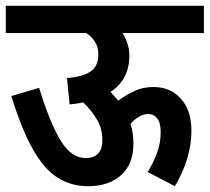

<svg xmlns="http://www.w3.org/2000/svg" viewBox="-20 -642 723 662"><path d="M0 -622H683V-528H402Q413 -512 419.5 -492Q426 -472 426 -450Q426 -368 361 -325Q376 -309 388 -295Q415 -315 444 -328.5Q473 -342 509 -342Q567 -342 603.5 -302Q640 -262 640 -190Q640 -144 625.5 -95.5Q611 -47 583 0L489 -49Q508 -79 521 -113.5Q534 -148 534 -186Q534 -220 521.5 -234.5Q509 -249 491 -249Q461 -249 430 -215Q440 -183 440 -147Q440 -76 397.5 -38Q355 0 284 0Q225 0 178.5 -29.5Q132 -59 93.5 -127Q55 -195 19 -311L115 -339Q151 -221 188 -159Q225 -97 275 -97Q333 -97 333 -160Q333 -197 315 -228.5Q297 -260 267 -289Q245 -284 220 -282L211 -373Q264 -377 291.5 -395Q319 -413 319 -455Q319 -479 308 -497Q297 -515 278 -528H0Z"/></svg>

Font: Noto Sans Condensed SemiBold
Style: Italic
Weight: 600
Width: 3
Italic angle: -12°
Designer: Monotype Design Team
Foundry: Monotype Imaging Inc.
Version: Version 2.013; ttfautohint (v1.8.4.7-5d5b)